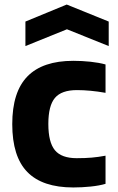

<svg xmlns="http://www.w3.org/2000/svg" viewBox="-20 -817 522 846"><path d="M92 -722 274 -797 459 -722V-614L275 -688L92 -614ZM303 9Q167 9 100.5 -59Q34 -127 34 -270Q34 -412 101 -480.5Q168 -549 303 -549Q341 -549 378.5 -545Q416 -541 445 -533V-408Q377 -420 319 -420Q251 -420 222 -385.5Q193 -351 193 -271Q193 -190 222 -155Q251 -120 318 -120Q355 -120 384 -122.5Q413 -125 445 -131V-7Q418 1 379.5 5Q341 9 303 9Z"/></svg>

Font: Encode Sans Narrow
Style: Bold
Weight: 700
Designer: Pablo Impallari, Andres Torresi
Foundry: Pablo Impallari, Andres Torresi
Version: Version 1.000; ttfautohint (v1.00) -l 8 -r 50 -G 200 -x 14 -